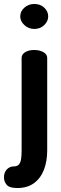

<svg xmlns="http://www.w3.org/2000/svg" viewBox="-59 -727 308 968"><path d="M28 221Q-12 221 -25.5 204.5Q-39 188 -39 168Q-39 142 -24.5 127Q-10 112 10 112Q28 112 36.5 102Q45 92 47.5 73.5Q50 55 50 32V-435Q50 -453 68 -464Q86 -475 113 -475Q141 -475 160 -464Q179 -453 179 -435V32Q179 87 162 130Q145 173 111.5 197Q78 221 28 221ZM114 -581Q85 -581 64 -600.5Q43 -620 43 -644Q43 -670 64 -688.5Q85 -707 114 -707Q144 -707 164 -688.5Q184 -670 184 -644Q184 -620 164 -600.5Q144 -581 114 -581Z"/></svg>

Font: Dosis ExtraLight
Style: Bold
Weight: 700
Version: Version 3.001; ttfautohint (v1.8.2)